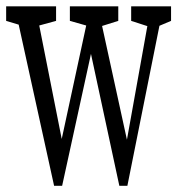

<svg xmlns="http://www.w3.org/2000/svg" viewBox="-34 -598 582 618"><path d="M140.1 0 13.2 -577.6H80.1L171.9 -114.3H157.7L160.6 -131.8L256.8 -577.6H280.8L381.8 -115.2H368.2L371.6 -131.8L451.7 -577.6H491.7L376 0H350.1L251.5 -458.5H265.6L262.7 -442.4L166 0ZM-14.2 -530.8V-577.6H146.5V-530.8L69.8 -509.8H55.7ZM190.9 -530.8V-577.6H346.7V-530.8L279.8 -509.8H265.1ZM388.2 -530.8V-577.6H516.6V-530.8L466.8 -509.8H453.1Z"/></svg>

Font: Scarab Serif
Style: Condensed
Weight: 400
Designer: John Roberts
Foundry: Scarab
Version: 1.0